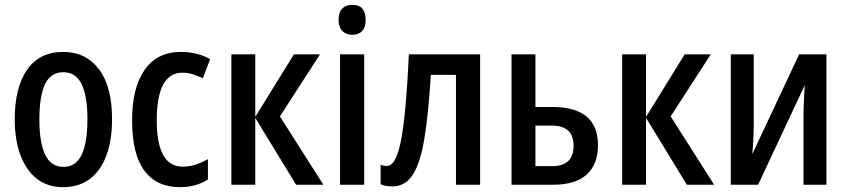

<svg xmlns="http://www.w3.org/2000/svg" viewBox="-20 -765 3507 795"><path d="M444 -271Q444 -187 421.5 -124Q399 -61 354 -25.5Q309 10 241 10Q177 10 132.5 -25Q88 -60 64.5 -123Q41 -186 41 -271Q41 -402 92 -476Q143 -550 243 -550Q335 -550 389.5 -478.5Q444 -407 444 -271ZM143 -270Q143 -175 167 -124.5Q191 -74 243 -74Q294 -74 318 -124Q342 -174 342 -271Q342 -367 318 -416.5Q294 -466 242 -466Q190 -466 166.5 -416.5Q143 -367 143 -270Z M725 10Q629 10 578 -58Q527 -126 527 -267Q527 -402 579 -476Q631 -550 729 -550Q765 -550 795.5 -542Q826 -534 850 -520L820 -441Q799 -451 778 -457.5Q757 -464 736 -464Q629 -464 629 -267Q629 -75 736 -75Q765 -75 790.5 -83.5Q816 -92 841 -106V-22Q792 10 725 10Z M1197 -540H1305L1139 -283L1319 0H1206L1037 -277V0H938V-540H1037V-281Z M1439 -745Q1494 -745 1494 -683Q1494 -652 1479.5 -636.5Q1465 -621 1439 -621Q1413 -621 1397.5 -636.5Q1382 -652 1382 -683Q1382 -714 1397 -729.5Q1412 -745 1439 -745ZM1488 -540V0H1388V-540Z M1968 0H1868V-455H1764Q1754 -292 1737 -190Q1720 -88 1688.5 -40.5Q1657 7 1604 7Q1576 7 1556 -2V-83Q1567 -78 1582 -78Q1621 -78 1641.5 -189Q1662 -300 1673 -540H1968Z M2197 -322H2267Q2456 -322 2456 -164Q2456 -85 2409.5 -42.5Q2363 0 2270 0H2098V-540H2197ZM2355 -161Q2355 -245 2265 -245H2197V-77H2266Q2309 -77 2332 -97.5Q2355 -118 2355 -161Z M2815 -540H2923L2757 -283L2937 0H2824L2655 -277V0H2556V-540H2655V-281Z M3101 -540V-259Q3101 -229 3099.5 -194Q3098 -159 3095 -127L3289 -540H3402V0H3307V-276Q3307 -308 3308.5 -345Q3310 -382 3312 -412L3119 0H3006V-540Z"/></svg>

Font: Avrile Sans Condensed Medium
Style: Regular
Weight: 500
Width: 3
Designer: Monotype Design Team
Foundry: Monotype Imaging Inc.
Version: Version 2.001;September 10, 2019;FontCreator 11.5.0.2425 64-